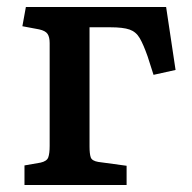

<svg xmlns="http://www.w3.org/2000/svg" viewBox="-20 -529 548 549"><path d="M50 0V-56L96 -64Q114 -68 118 -79Q122 -90 122 -112V-406Q122 -423 116 -432Q110 -441 92 -445L44 -454L54 -509H455L482 -329L419 -315L402 -368Q390 -402 379.5 -420Q369 -438 350.5 -444.5Q332 -451 295 -451H236V-110Q236 -89 239.5 -79Q243 -69 261 -66L342 -55V0Z"/></svg>

Font: Literata Medium
Style: Regular
Weight: 500
Designer: Latin by Veronika Burian and Jose Scaglione. Greek by Irene Vlachou. Cyrillic by Vera Evstafieva.
Foundry: TypeTogether
Version: Version 3.103; ttfautohint (v1.8.4.7-5d5b);gftools[0.9.29]